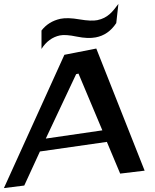

<svg xmlns="http://www.w3.org/2000/svg" viewBox="-122 -918 794 981"><path d="M617 -46 370 -670 207 -638 -102 43 2 30 82 -144 424 -193 492 -31ZM401 -252 112 -210 267 -539 279 -542ZM375 -815C355 -811 325 -812 284 -819C244 -826 211 -827 187 -822C146 -813 114 -793 90 -762V-668C114 -706 146 -729 184 -737C203 -741 232 -739 270 -731C309 -723 341 -722 367 -727C410 -735 445 -759 472 -800L483 -898C453 -858 429 -826 375 -815Z"/></svg>

Font: Gamestation Warped
Style: Regular
Weight: 400
Designer: Jonas Hecksher
Foundry: Jonas Hecksher, Playtypeª, e-types AS
Version: Version 1.003